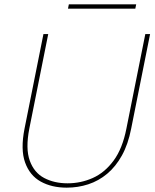

<svg xmlns="http://www.w3.org/2000/svg" viewBox="-20 -857 712 884"><path d="M180 -700H202L115 -265Q97 -173 117 -117.5Q137 -62 183.5 -37.5Q230 -13 291 -13Q352 -13 407 -37.5Q462 -62 503 -117.5Q544 -173 562 -265L649 -700H671L584 -265Q570 -193 541.5 -141.5Q513 -90 473.5 -57Q434 -24 386.5 -8.5Q339 7 287 7Q218 7 167.5 -21Q117 -49 95.5 -109Q74 -169 93 -265ZM297 -837H607L603 -817H293Z"/></svg>

Font: Albert Sans Thin
Style: Italic
Weight: 250
Italic angle: -11.25°
Designer: Andreas Rasmussen
Foundry: a.Foundry
Version: Version 1.025